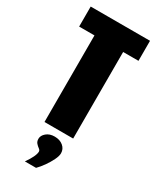

<svg xmlns="http://www.w3.org/2000/svg" viewBox="-205 -651 754 922"><g transform="rotate(30 172.5 -190.0)"><path d="M93 0V-480H8V-591H337V-480H252V0ZM106 211Q123 187 132 168Q141 149 141 137Q141 129 132.5 123Q124 117 116 108Q108 99 108 84Q108 66 125.5 51Q143 36 171 36Q200 36 218.5 51.5Q237 67 237 91Q237 106 226 128.5Q215 151 199.5 173Q184 195 168 211Z"/></g></svg>

Font: Alumni Sans Black
Style: Regular
Weight: 900
Designer: Robert E. Leuschke
Foundry: Robert E. Leuschke
Version: Version 1.018